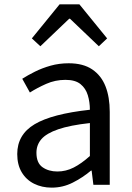

<svg xmlns="http://www.w3.org/2000/svg" viewBox="-20 -847 603 880"><path d="M217 13Q172 13 136 -5Q100 -23 79.5 -57.5Q59 -92 59 -141Q59 -230 138.5 -277.5Q218 -325 392 -344Q392 -379 382.5 -410.5Q373 -442 349 -461.5Q325 -481 280 -481Q233 -481 191.5 -462.5Q150 -444 117 -423L82 -486Q107 -502 140 -518.5Q173 -535 212 -546Q251 -557 295 -557Q361 -557 402.5 -529Q444 -501 463.5 -451.5Q483 -402 483 -334V0H408L400 -65H397Q359 -33 313.5 -10Q268 13 217 13ZM243 -61Q282 -61 317.5 -79Q353 -97 392 -132V-283Q301 -273 247 -254.5Q193 -236 170 -209.5Q147 -183 147 -147Q147 -100 175 -80.5Q203 -61 243 -61ZM126 -671 253 -827H344L471 -671L433 -635L301 -761H297L165 -635Z"/></svg>

Font: Noto Sans TC Thin
Style: Regular
Weight: 400
Version: Version 2.004-H2;hotconv 1.0.118;makeotfexe 2.5.65603